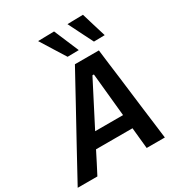

<svg xmlns="http://www.w3.org/2000/svg" viewBox="-248 -1115 1179 1263"><g transform="rotate(-30 342.0 -484.0)"><path d="M-28.5 0Q3 -58 38 -121.8Q73 -185.5 104.5 -243.5L238.5 -487.5Q273 -550.5 302.2 -604Q331.5 -657.5 362 -713H544Q550.5 -658.5 557.2 -605.5Q564 -552.5 572.5 -487L603 -240.5Q610.5 -182.5 618.5 -119.5Q626.5 -56.5 633.5 0H495.5Q491.5 -38.5 487.5 -78.8Q483.5 -119 479.5 -159H202.5Q182.5 -119 161.8 -78.8Q141 -38.5 121 0ZM425.5 -592.5 257 -265H469L436.5 -592.5ZM345 -779.5Q316.5 -824.5 287.5 -871.2Q258.5 -918 228.5 -966L351 -968.5Q371 -921.5 390.8 -874.8Q410.5 -828 430.5 -781ZM545 -779.5Q522 -825 498.5 -871.8Q475 -918.5 451.5 -966L570.5 -968.5Q584.5 -921.5 598.8 -874.5Q613 -827.5 627.5 -781Z"/></g></svg>

Font: Commissioner SemiBold
Style: Italic
Weight: 600
Italic angle: -12°
Designer: Kostas Bartsokas
Foundry: Kostas Bartsokas
Version: Version 1.000; ttfautohint (v1.8.3)